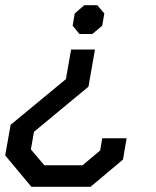

<svg xmlns="http://www.w3.org/2000/svg" viewBox="-38 -518 600 740"><path d="M364 -466 356 -419 318 -387H268L242 -419L250 -466L287 -498H337ZM303 -184 93 -10 81 58 133 119H280L348 62L356 15H450L436 97L311 202H83L-18 81L3 -37L216 -213L236 -327H328Z"/></svg>

Font: Chakra Petch Medium
Style: Italic
Weight: 500
Italic angle: -10°
Designer: Katatrad Aksorn Co.,Ltd.
Foundry: Cadson Demak Co.,Ltd.
Version: Version 1.000; ttfautohint (v1.6)